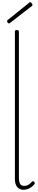

<svg xmlns="http://www.w3.org/2000/svg" viewBox="-20 -1690 340 1727"><path d="M191 17Q157 17 135.5 -7Q114 -31 114 -80V-1405Q114 -1413 118 -1416.5Q122 -1420 131 -1420Q141 -1420 145.5 -1416.5Q150 -1413 150 -1405V-93Q150 -57 160.5 -37.5Q171 -18 197 -18Q208 -18 219.5 -21Q231 -24 242 -32Q253 -40 265 -53Q270 -59 275.5 -60Q281 -61 286 -55Q291 -51 292.5 -46Q294 -41 290 -35Q279 -20 263 -8Q247 4 228.5 10.5Q210 17 191 17ZM62 -1479Q56 -1479 50 -1485.5Q44 -1492 44 -1498Q44 -1500 44 -1502.5Q44 -1505 47 -1508L238 -1662Q242 -1665 244.5 -1667.5Q247 -1670 251 -1670Q256 -1670 260.5 -1666Q265 -1662 268.5 -1657Q272 -1652 272 -1647Q272 -1644 271.5 -1642Q271 -1640 268 -1637L73 -1486Q69 -1483 67 -1481Q65 -1479 62 -1479Z"/></svg>

Font: Playwrite BE WAL Thin
Style: Regular
Weight: 250
Version: Version 1.002